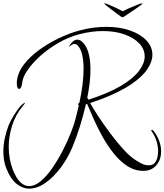

<svg xmlns="http://www.w3.org/2000/svg" viewBox="-25 -881 980 1144"><path d="M820 -861Q824 -861 824 -859Q824 -858 811.5 -848.5Q799 -839 780.5 -826.5Q762 -814 744 -802Q726 -790 716 -783Q708 -778 704 -778Q701 -778 693 -784Q683 -791 667 -803Q651 -815 634.5 -827.5Q618 -840 607 -849Q596 -858 596 -859Q596 -861 599 -861Q605 -861 625 -852.5Q645 -844 668.5 -833Q692 -822 706 -814Q721 -822 746 -833Q771 -844 793 -852.5Q815 -861 820 -861ZM149 243Q110 243 74 214.5Q38 186 12 121Q3 98 -1 73Q-5 48 -5 23Q-5 -18 4 -59Q13 -100 27 -136Q38 -162 58 -194.5Q78 -227 96 -248Q102 -254 111 -261.5Q120 -269 123 -269Q124 -269 124 -268Q124 -265 107 -244Q66 -194 46.5 -130.5Q27 -67 27 -5Q27 32 33.5 66Q40 100 51 129Q72 182 96.5 205Q121 228 148 228Q182 228 217 199Q252 170 285.5 122Q319 74 348 18Q377 -38 398.5 -93.5Q420 -149 430 -193L445 -255Q440 -256 440 -259Q440 -264 448 -269Q460 -323 466.5 -375Q473 -427 473 -471Q473 -519 464.5 -555.5Q456 -592 437 -611Q429 -619 419 -619Q412 -619 404.5 -615Q397 -611 390 -605Q383 -598 388.5 -608.5Q394 -619 407.5 -632Q421 -645 437 -645Q446 -645 455 -639Q487 -617 500.5 -572Q514 -527 514 -468Q514 -429 509 -386Q504 -343 495 -298Q497 -296 498.5 -293Q500 -290 502 -287Q623 -326 696.5 -370Q770 -414 803.5 -459Q837 -504 837 -545Q837 -588 805 -622Q773 -656 717 -676Q661 -696 588 -696Q520 -696 447 -677Q381 -659 321.5 -624.5Q262 -590 215.5 -548Q169 -506 140.5 -465Q112 -424 108 -393Q106 -371 100.5 -361Q95 -351 90 -351Q75 -351 75 -387Q75 -392 75.5 -397Q76 -402 77 -407Q83 -452 117.5 -497Q152 -542 205.5 -581.5Q259 -621 323 -652Q387 -683 451 -700Q492 -711 531.5 -716Q571 -721 608 -721Q689 -721 751 -699Q813 -677 848 -639.5Q883 -602 883 -554Q883 -514 853 -469Q823 -424 757 -379Q691 -334 583 -292Q561 -284 543.5 -278Q526 -272 512 -267Q532 -231 564 -183Q596 -135 632.5 -86Q669 -37 705 3Q741 43 770 64Q788 77 812.5 90.5Q837 104 860 104Q883 104 895 91.5Q907 79 912 60Q917 41 917 22Q917 -43 879 -98Q876 -103 876 -104Q876 -107 879 -107Q885 -107 891 -99Q911 -75 923 -43Q935 -11 935 21Q935 70 906.5 103.5Q878 137 829 137Q778 137 734.5 109Q691 81 654 35Q617 -11 587 -64.5Q557 -118 534 -170Q511 -222 494 -262L487 -260Q471 -191 450.5 -126Q430 -61 408 -8Q381 58 338.5 115.5Q296 173 246.5 208Q197 243 149 243Z"/></svg>

Font: Inspiration
Style: Regular
Weight: 400
Designer: Robert E. Leuschke
Foundry: Robert E. Leuschke
Version: Version 2.010; ttfautohint (v1.8.3)